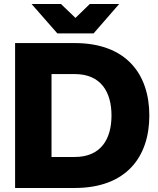

<svg xmlns="http://www.w3.org/2000/svg" viewBox="-20 -934 787 954"><path d="M55 0H351C608 0 722 -155 722 -360C722 -565 608 -720 351 -720H55ZM137 -914 265 -768H445L572 -914H426L355 -845L283 -914ZM236 -154V-566H351C483 -566 534 -475 534 -360C534 -245 483 -154 351 -154Z"/></svg>

Font: Aspekta 800
Style: Regular
Weight: 800
Designer: Ivo Dolenc
Version: Version 2.000